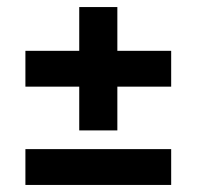

<svg xmlns="http://www.w3.org/2000/svg" viewBox="-20 -574 557 544"><path d="M52 -50V-151.5H465V-50ZM312.5 -204.5H204.5V-554H312.5ZM52 -328.5V-430H465V-328.5Z"/></svg>

Font: Anek Telugu SemiBold
Style: Regular
Weight: 600
Designer: Omkar Bhoir (Telugu), Yesha Goshar (Latin)
Foundry: Ek Type
Version: Version 1.003